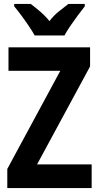

<svg xmlns="http://www.w3.org/2000/svg" viewBox="-20 -954 502 974"><path d="M445 0H17V-97L286 -595H23V-714H437V-617L168 -120H445ZM156 -774Q145 -794 126.5 -821.5Q108 -849 88 -876Q68 -903 52 -922V-934H136Q156 -919 182 -897Q208 -875 231 -847Q253 -876 279 -896.5Q305 -917 327 -934H410V-922Q395 -903 375 -876Q355 -849 336.5 -822Q318 -795 307 -774Z"/></svg>

Font: Noto Sans Malayalam Condensed
Style: Bold
Weight: 700
Width: 3
Designer: Jelle Bosma - Monotype Design Team
Foundry: Monotype Imaging Inc.
Version: Version 2.104; ttfautohint (v1.8.4.7-5d5b)